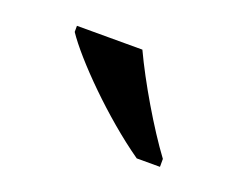

<svg xmlns="http://www.w3.org/2000/svg" viewBox="-45 -834 363 295"><g transform="rotate(20 137.0 -686.0)"><path d="M234 -606V-619C205 -658 168 -721 147 -766H40V-756C64 -720 133 -650 196 -606Z"/></g></svg>

Font: Liu Chibing Harmony Marks (Sposobin) Font
Style: Regular
Weight: 400
Designer: Liu Chibing
Foundry: Liu Chibing
Version: Version 1.003